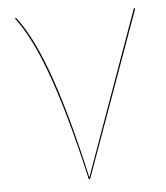

<svg xmlns="http://www.w3.org/2000/svg" viewBox="-44 -559 517 599"><g transform="rotate(-5 215.0 -260.0)"><path d="M28.2 -520.4 24.3 -518.8C80.6 -446.2 140.4 -306.8 210.2 0H214.6L400.9 -517.1L396.9 -518.5L212.5 -4.6C143.9 -311.2 84.1 -448.5 28.2 -520.3Z"/></g></svg>

Font: Fira Sans Four
Style: Regular
Weight: 100
Designer: Carrois Corporate & Edenspiekermann AG
Foundry: Carrois Corporate GbR & Edenspiekermann AG
Version: Version 4.203;PS 004.203;hotconv 1.0.88;makeotf.lib2.5.64775